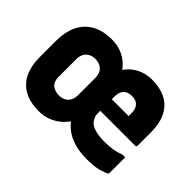

<svg xmlns="http://www.w3.org/2000/svg" viewBox="-103 -798 1056 1056"><g transform="rotate(45 425.0 -270.0)"><path d="M268 -552Q308 -552 341.5 -539Q375 -526 400.5 -502Q426 -478 442 -446H410Q434 -496 478.5 -524Q523 -552 580 -552Q641 -552 685.5 -530Q730 -508 755 -461.5Q780 -415 780 -340V-239Q780 -235 777.5 -232Q775 -229 770 -229Q734 -229 698.5 -229Q663 -229 628 -229Q593 -229 557.5 -229Q522 -229 486 -229H443V-319Q464 -319 484.5 -319Q505 -319 525.5 -319Q546 -319 566 -319Q582 -319 598 -319Q614 -319 630 -319V-340Q630 -358 625.5 -371.5Q621 -385 612 -394Q605 -402 593 -406Q581 -410 566 -410Q544 -410 529 -402Q514 -394 506.5 -378.5Q499 -363 499 -340V-213Q499 -194 505 -180Q511 -166 521 -155Q538 -139 567.5 -132Q597 -125 634 -125Q676 -125 701 -129.5Q726 -134 757 -145H777Q777 -115 777 -84.5Q777 -54 777 -24Q777 -22 776 -19Q775 -16 771 -14Q757 -6 724 3Q691 12 633 12Q577 12 532.5 -2Q488 -16 457 -42Q426 -68 408 -103H443Q426 -68 398.5 -42Q371 -16 336 -2Q301 12 263 12Q192 12 146 -14Q100 -40 77.5 -87.5Q55 -135 55 -199V-332Q55 -397 78 -446.5Q101 -496 148.5 -524Q196 -552 268 -552ZM205 -199Q205 -188 207 -178.5Q209 -169 213 -161Q217 -153 223 -147Q233 -138 246.5 -133Q260 -128 278 -128Q300 -128 316.5 -136.5Q333 -145 342.5 -162Q352 -179 352 -204V-339Q352 -356 347 -369.5Q342 -383 333 -392Q323 -402 309 -407Q295 -412 278 -412Q258 -412 241 -403.5Q224 -395 214.5 -378Q205 -361 205 -337Z"/></g></svg>

Font: Recursive ExtraBold
Style: Regular
Weight: 800
Version: Version 1.085